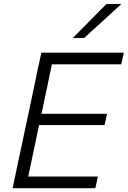

<svg xmlns="http://www.w3.org/2000/svg" viewBox="-20 -990 672 1010"><path d="M46.5 0Q58.5 -59.5 70.5 -115Q82.5 -170.5 96.5 -236.5L146.5 -472Q160.5 -540.5 172.5 -596.8Q184.5 -653 197.5 -713H631.5L617.5 -651.5H253Q243.5 -606.5 234.2 -561.8Q225 -517 214 -466L198.5 -391.5H543L530 -332H185.5L167.5 -246.5Q157 -195.5 147.5 -151Q138 -106.5 128.5 -61.5H495L481.5 0ZM362.5 -789.5Q408 -835.5 451.5 -879.5Q495 -923.5 539.5 -968.5L619 -969.5Q569 -923.5 520.5 -879.2Q472 -835 423 -790.5Z"/></svg>

Font: Commissioner Light
Style: Italic
Weight: 300
Italic angle: -12°
Designer: Kostas Bartsokas
Foundry: Kostas Bartsokas
Version: Version 1.000; ttfautohint (v1.8.3)